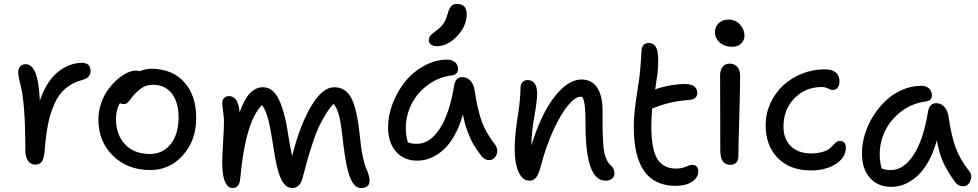

<svg xmlns="http://www.w3.org/2000/svg" viewBox="-20 -866 4937 969"><path d="M157.2 -35.2Q134.3 -35.2 121.1 -54.7Q107.9 -74.2 107.9 -106.9Q107.9 -349.1 83 -439Q71.8 -483.4 71.8 -501Q71.8 -519.5 81.8 -530.8Q91.8 -542 110.8 -542Q139.6 -542 157.7 -500.7Q175.8 -459.5 181.2 -358.9Q198.2 -409.2 223.1 -447Q248 -484.9 276.6 -506.3Q305.2 -527.8 334.2 -538.3Q363.3 -548.8 393.1 -548.8Q437 -548.8 437 -507.8Q437 -473.6 397 -462.9Q347.2 -450.2 311.8 -420.4Q276.4 -390.6 255.1 -343Q233.9 -295.4 222.9 -241.2Q211.9 -187 206.1 -113.8Q202.6 -67.4 192.1 -51.3Q181.6 -35.2 157.2 -35.2Z M738.3 -7.8Q624 -7.8 550.3 -79.8Q476.6 -151.9 476.6 -262.2Q476.6 -305.2 490.5 -345.2Q504.4 -385.3 525.9 -414.3Q547.4 -443.4 572.8 -465.6Q598.1 -487.8 622.3 -498.8Q646.5 -509.8 664.6 -509.8Q674.8 -509.8 683.6 -506.8Q717.8 -519 742.2 -519Q848.1 -519 909.2 -452.1Q970.2 -385.3 970.2 -270Q970.2 -158.2 903.6 -83Q836.9 -7.8 738.3 -7.8ZM565.4 -267.1Q565.4 -185.5 611.3 -137.2Q657.2 -88.9 735.4 -88.9Q802.2 -88.9 841.8 -139.2Q881.3 -189.5 881.3 -273.9Q881.3 -350.1 846.9 -394Q812.5 -438 752.4 -438Q723.6 -438 704.8 -427.7Q686 -417.5 662.6 -394Q651.9 -383.3 640.6 -367.7Q629.4 -352.1 622.1 -346.4Q614.7 -340.8 602.5 -340.8Q594.2 -340.8 585.4 -345.2Q565.4 -313 565.4 -267.1Z M1153.3 83Q1134.3 83 1122.3 63.7Q1110.4 44.4 1106 17.3Q1101.6 -9.8 1101.6 -44.9Q1101.6 -79.1 1106 -149.2Q1110.4 -219.2 1110.4 -252Q1110.4 -271 1106 -303Q1101.6 -335 1101.6 -349.1Q1101.6 -362.3 1111.3 -371.6Q1121.1 -380.9 1137.2 -380.9Q1181.6 -380.9 1189.5 -298.8Q1232.4 -425.8 1307.1 -425.8Q1357.9 -425.8 1387.9 -363Q1418 -300.3 1435.5 -180.2Q1444.8 -118.7 1454.6 -79.1Q1494.1 -236.3 1551 -331.1Q1607.9 -425.8 1666.5 -425.8Q1725.6 -425.8 1754.2 -368.7Q1782.7 -311.5 1795.4 -184.1Q1801.3 -122.6 1810.3 -79.1Q1819.3 -35.6 1826.9 -18.8Q1834.5 -2 1839.8 14.6Q1845.2 31.2 1845.2 46.9Q1845.2 64.9 1833.3 74Q1821.3 83 1801.3 83Q1768.6 83 1747.8 32Q1727.1 -19 1713.4 -132.8Q1701.7 -240.7 1691.9 -280Q1682.1 -319.3 1663.6 -341.8Q1640.6 -317.4 1621.1 -285.2Q1601.6 -252.9 1587.6 -222.4Q1573.7 -191.9 1557.6 -143.1Q1541.5 -94.2 1531.7 -59.8Q1522 -25.4 1505.4 38.1Q1499.5 59.6 1486.1 71.3Q1472.7 83 1455.6 83Q1418.5 83 1396.7 33.4Q1375 -16.1 1361.3 -115.2Q1346.7 -211.4 1334.7 -259.3Q1322.8 -307.1 1302.2 -335.9Q1218.3 -252 1192.4 35.2Q1188.5 83 1153.3 83Z M2185.1 -632.8Q2165.5 -632.8 2154.8 -641.4Q2144 -649.9 2144 -664.1Q2144 -672.9 2148.7 -680.7Q2153.3 -688.5 2159.2 -693.6Q2165 -698.7 2178.7 -709Q2183.1 -712.4 2185.1 -713.9Q2209.5 -732.9 2220 -749.8Q2230.5 -766.6 2239.3 -796.9Q2247.6 -825.2 2258.1 -835.7Q2268.6 -846.2 2285.2 -846.2Q2335.4 -846.2 2335.4 -794.9Q2335.4 -734.4 2286.9 -683.6Q2238.3 -632.8 2185.1 -632.8ZM2086.4 -55.2Q2018.6 -55.2 1978.5 -100.8Q1938.5 -146.5 1938.5 -224.1Q1938.5 -283.7 1962.2 -344.7Q1985.8 -405.8 2025.1 -454.6Q2064.5 -503.4 2120.8 -534.2Q2177.2 -564.9 2238.3 -564.9Q2261.2 -564.9 2276.4 -552.2Q2291.5 -539.6 2291.5 -517.1Q2291.5 -503.9 2283.7 -495.6Q2275.9 -487.3 2261.2 -485.8Q2192.9 -477.1 2138.9 -437Q2085 -397 2056.6 -340.1Q2028.3 -283.2 2028.3 -221.2Q2028.3 -180.2 2038.1 -147.9Q2055.7 -140.1 2084.5 -140.1Q2149.9 -140.1 2199.7 -217Q2249.5 -293.9 2272.5 -437Q2280.3 -477.1 2313.5 -477.1Q2337.4 -477.1 2354.2 -458.7Q2371.1 -440.4 2375.5 -410.2Q2389.6 -314.5 2410.4 -255.6Q2431.2 -196.8 2479.5 -134.8Q2489.7 -120.1 2489.5 -103Q2489.3 -85.9 2477.8 -72Q2466.3 -58.1 2449.2 -58.1Q2424.8 -58.1 2409.2 -79.1Q2385.3 -111.3 2370.8 -135.3Q2356.4 -159.2 2340.8 -199.5Q2325.2 -239.7 2316.4 -289.1Q2299.3 -227.1 2272.7 -180.7Q2246.1 -134.3 2215.3 -107.7Q2184.6 -81.1 2152.3 -68.1Q2120.1 -55.2 2086.4 -55.2Z M3035.6 45.9Q2935.1 45.9 2935.1 -234.9Q2935.1 -298.8 2931.6 -329.6Q2928.2 -360.4 2918.9 -377Q2917 -377.9 2910.6 -377.9Q2883.3 -377.9 2847.2 -334.7Q2811 -291.5 2773.9 -211.2Q2736.8 -130.9 2710.9 -33.2Q2699.7 10.7 2686.8 28.3Q2673.8 45.9 2652.8 45.9Q2616.7 45.9 2597.2 2Q2577.6 -42 2577.6 -113.8Q2577.6 -183.6 2592.3 -273.9Q2606.9 -364.3 2606.9 -422.9Q2606.9 -440.9 2616.5 -451.4Q2626 -461.9 2643.1 -461.9Q2690.9 -461.9 2690.9 -391.1Q2690.9 -358.4 2676.8 -278.6Q2662.6 -198.7 2661.6 -130.9Q2710.4 -290.5 2778.6 -377.7Q2846.7 -464.8 2915 -464.8Q2966.3 -464.8 2993.7 -423.8Q3021 -382.8 3021 -311Q3021 -304.7 3021 -292Q3021 -236.8 3021.2 -211.4Q3021.5 -186 3023.7 -149.7Q3025.9 -113.3 3030 -95.2Q3034.2 -77.1 3042.5 -59.1Q3050.8 -41 3063 -30.8Q3081.1 -14.2 3081.1 8.8Q3081.1 24.4 3069.3 35.2Q3057.6 45.9 3035.6 45.9Z M3388.7 71.8Q3178.7 71.8 3178.7 -225.1Q3178.7 -289.1 3192.6 -379.2Q3206.5 -469.2 3208 -482.9Q3211.9 -519.5 3214.6 -562.5Q3217.3 -605.5 3217.8 -612.8Q3221.2 -648.9 3254.9 -648.9Q3286.6 -648.9 3296.4 -612.8Q3306.2 -576.7 3298.8 -499Q3295.4 -471.7 3286.6 -415Q3364.7 -441.9 3439.9 -441.9Q3468.3 -441.9 3483.6 -429.9Q3499 -418 3499 -397Q3499 -364.7 3459 -361.8Q3399.4 -356.9 3357.9 -346.7Q3316.4 -336.4 3271 -317.9Q3267.1 -266.1 3267.1 -230Q3267.1 -113.3 3297.4 -64.2Q3327.6 -15.1 3392.1 -15.1Q3419.4 -15.1 3441.4 -24.7Q3463.4 -34.2 3473.6 -34.2Q3487.8 -34.2 3495.8 -25.4Q3503.9 -16.6 3503.9 -1Q3503.9 29.3 3473.6 50.5Q3443.4 71.8 3388.7 71.8Z M3674.3 -629.9Q3637.2 -629.9 3612.8 -651.1Q3588.4 -672.4 3588.4 -704.1Q3588.4 -731.9 3607.7 -749.5Q3627 -767.1 3656.2 -767.1Q3692.4 -767.1 3714.8 -742.2Q3737.3 -717.3 3737.3 -686Q3737.3 -664.1 3721.4 -647Q3705.6 -629.9 3674.3 -629.9ZM3665.5 -34.2Q3615.2 -34.2 3615.2 -106.9Q3615.2 -224.1 3614.7 -334.5Q3614.3 -444.8 3614.3 -484.9Q3614.3 -511.7 3626.7 -528.3Q3639.2 -544.9 3663.6 -544.9Q3686 -544.9 3700.4 -529.1Q3714.8 -513.2 3715.3 -483.9Q3715.8 -443.8 3711.2 -278.6Q3706.5 -113.3 3706.5 -77.1Q3706.5 -57.6 3696 -45.9Q3685.5 -34.2 3665.5 -34.2Z M4072.3 -5.9Q3967.3 -5.9 3905.8 -68.1Q3844.2 -130.4 3844.2 -234.9Q3844.2 -292.5 3868.2 -345Q3892.1 -397.5 3932.4 -434.8Q3972.7 -472.2 4027.3 -494.1Q4082 -516.1 4141.1 -516.1Q4216.8 -516.1 4216.8 -455.1Q4216.8 -436.5 4208 -424.3Q4199.2 -412.1 4183.1 -412.1Q4172.9 -412.1 4159.2 -419.4Q4145.5 -426.8 4127 -426.8Q4044.4 -426.8 3989.3 -369.9Q3934.1 -313 3934.1 -227.1Q3934.1 -164.6 3971.4 -128.2Q4008.8 -91.8 4072.3 -91.8Q4105 -91.8 4128.4 -98.4Q4151.9 -105 4163.6 -114Q4175.3 -123 4183.6 -132.3Q4191.9 -141.6 4200.2 -148.2Q4208.5 -154.8 4219.2 -154.8Q4233.4 -154.8 4241.2 -145.8Q4249 -136.7 4249 -121.1Q4249 -71.3 4198.5 -38.6Q4147.9 -5.9 4072.3 -5.9Z M4478 77.1Q4410.2 77.1 4370.1 31.5Q4330.1 -14.2 4330.1 -91.8Q4330.1 -139.2 4345 -188.5Q4359.9 -237.8 4387.5 -281.2Q4415 -324.7 4451.4 -358.9Q4487.8 -393.1 4534.4 -413.1Q4581.1 -433.1 4629.9 -433.1Q4652.8 -433.1 4668 -420.2Q4683.1 -407.2 4683.1 -384.8Q4683.1 -356.9 4652.8 -354Q4584.5 -345.2 4530.5 -304.9Q4476.6 -264.6 4448.2 -207.8Q4419.9 -150.9 4419.9 -88.9Q4419.9 -48.3 4429.7 -16.1Q4448.2 -7.8 4476.1 -7.8Q4541.5 -7.8 4591.3 -85Q4641.1 -162.1 4664.1 -305.2Q4671.9 -345.2 4705.1 -345.2Q4729 -345.2 4745.8 -326.7Q4762.7 -308.1 4767.1 -277.8Q4781.2 -182.1 4802 -123.5Q4822.8 -64.9 4871.1 -2.9Q4888.7 17.1 4877.7 45.7Q4866.7 74.2 4840.8 74.2Q4816.4 74.2 4800.8 53.2Q4764.6 4.4 4742.9 -41Q4721.2 -86.4 4708 -157.2Q4690.9 -95.2 4664.3 -48.8Q4637.7 -2.4 4606.9 24.4Q4576.2 51.3 4543.9 64.2Q4511.7 77.1 4478 77.1Z"/></svg>

Font: Shantell Sans Bouncy
Style: Regular
Weight: 400
Designer: Stephen Nixon, Anya Danilova, Shantell Martin
Foundry: Arrow Type
Version: Version 1.006;[9816181b4]